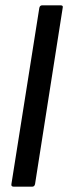

<svg xmlns="http://www.w3.org/2000/svg" viewBox="-20 -703 257 723"><path d="M32 0Q21 0 23 -10L128 -673Q130 -683 139 -683H208Q219 -683 216 -673L112 -10Q110 0 101 0Z"/></svg>

Font: Sofia Sans Condensed SemiBold
Style: Italic
Weight: 600
Italic angle: -9°
Version: Version 4.100